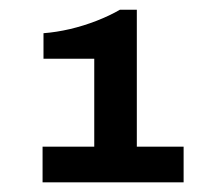

<svg xmlns="http://www.w3.org/2000/svg" viewBox="-20 -816 450 396"><path d="M67.8 -440V-513.5H174.4V-694.9H69.7V-747.5Q96 -749.5 124.1 -756Q152.2 -762.6 179.2 -773.1Q206.3 -783.7 227.3 -795.9H262.2V-513.5H358.7V-440Z"/></svg>

Font: Archivo SemiBold SemiExpanded
Style: Regular
Weight: 600
Width: 6
Version: Version 2.001